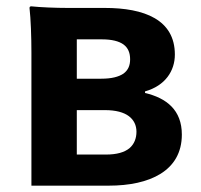

<svg xmlns="http://www.w3.org/2000/svg" viewBox="-20 -585 633 605"><path d="M79 -280V0H201H323C451 0 553 -46 553 -161C553 -238 505 -276 437 -292V-297C501 -315 531 -362 531 -413C531 -523 435 -560 310 -560H194C155 -560 107 -562 79 -565C77 -565 73 -565 73 -560C77 -525 79 -468 79 -420V-280ZM369 -445C384 -434 390 -418 390 -398C390 -379 384 -364 369 -353C354 -343 332 -337 299 -337H222V-461H301C333 -461 355 -455 369 -445ZM388 -118C372 -105 348 -98 314 -98H222V-238H311C345 -238 370 -231 386 -219C402 -207 410 -190 410 -170C410 -149 403 -131 388 -118Z"/></svg>

Font: GenSekiGothic2 TW B
Style: Regular
Weight: 700
Version: Version 2.100;PS 2.1;hotconv 16.6.51;makeotf.lib2.5.65220 DE